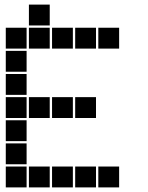

<svg xmlns="http://www.w3.org/2000/svg" viewBox="-20 -815 640 830"><path d="M106 -795Q105 -795 105 -795Q105 -795 105 -794V-706Q105 -705 105 -705Q105 -705 106 -705H194Q195 -705 195 -705Q195 -705 195 -706V-794Q195 -795 195 -795Q195 -795 194 -795ZM6 -695Q5 -695 5 -695Q5 -695 5 -694V-606Q5 -605 5 -605Q5 -605 6 -605H94Q95 -605 95 -605Q95 -605 95 -606V-694Q95 -695 95 -695Q95 -695 94 -695ZM106 -695Q105 -695 105 -695Q105 -695 105 -694V-606Q105 -605 105 -605Q105 -605 106 -605H194Q195 -605 195 -605Q195 -605 195 -606V-694Q195 -695 195 -695Q195 -695 194 -695ZM206 -695Q205 -695 205 -695Q205 -695 205 -694V-606Q205 -605 205 -605Q205 -605 206 -605H294Q295 -605 295 -605Q295 -605 295 -606V-694Q295 -695 295 -695Q295 -695 294 -695ZM306 -695Q305 -695 305 -695Q305 -695 305 -694V-606Q305 -605 305 -605Q305 -605 306 -605H394Q395 -605 395 -605Q395 -605 395 -606V-694Q395 -695 395 -695Q395 -695 394 -695ZM406 -695Q405 -695 405 -695Q405 -695 405 -694V-606Q405 -605 405 -605Q405 -605 406 -605H494Q495 -605 495 -605Q495 -605 495 -606V-694Q495 -695 495 -695Q495 -695 494 -695ZM6 -595Q5 -595 5 -595Q5 -595 5 -594V-506Q5 -505 5 -505Q5 -505 6 -505H94Q95 -505 95 -505Q95 -505 95 -506V-594Q95 -595 95 -595Q95 -595 94 -595ZM6 -495Q5 -495 5 -495Q5 -495 5 -494V-406Q5 -405 5 -405Q5 -405 6 -405H94Q95 -405 95 -405Q95 -405 95 -406V-494Q95 -495 95 -495Q95 -495 94 -495ZM6 -395Q5 -395 5 -395Q5 -395 5 -394V-306Q5 -305 5 -305Q5 -305 6 -305H94Q95 -305 95 -305Q95 -305 95 -306V-394Q95 -395 95 -395Q95 -395 94 -395ZM106 -395Q105 -395 105 -395Q105 -395 105 -394V-306Q105 -305 105 -305Q105 -305 106 -305H194Q195 -305 195 -305Q195 -305 195 -306V-394Q195 -395 195 -395Q195 -395 194 -395ZM206 -395Q205 -395 205 -395Q205 -395 205 -394V-306Q205 -305 205 -305Q205 -305 206 -305H294Q295 -305 295 -305Q295 -305 295 -306V-394Q295 -395 295 -395Q295 -395 294 -395ZM306 -395Q305 -395 305 -395Q305 -395 305 -394V-306Q305 -305 305 -305Q305 -305 306 -305H394Q395 -305 395 -305Q395 -305 395 -306V-394Q395 -395 395 -395Q395 -395 394 -395ZM6 -295Q5 -295 5 -295Q5 -295 5 -294V-206Q5 -205 5 -205Q5 -205 6 -205H94Q95 -205 95 -205Q95 -205 95 -206V-294Q95 -295 95 -295Q95 -295 94 -295ZM6 -195Q5 -195 5 -195Q5 -195 5 -194V-106Q5 -105 5 -105Q5 -105 6 -105H94Q95 -105 95 -105Q95 -105 95 -106V-194Q95 -195 95 -195Q95 -195 94 -195ZM6 -95Q5 -95 5 -95Q5 -95 5 -94V-6Q5 -5 5 -5Q5 -5 6 -5H94Q95 -5 95 -5Q95 -5 95 -6V-94Q95 -95 95 -95Q95 -95 94 -95ZM106 -95Q105 -95 105 -95Q105 -95 105 -94V-6Q105 -5 105 -5Q105 -5 106 -5H194Q195 -5 195 -5Q195 -5 195 -6V-94Q195 -95 195 -95Q195 -95 194 -95ZM206 -95Q205 -95 205 -95Q205 -95 205 -94V-6Q205 -5 205 -5Q205 -5 206 -5H294Q295 -5 295 -5Q295 -5 295 -6V-94Q295 -95 295 -95Q295 -95 294 -95ZM306 -95Q305 -95 305 -95Q305 -95 305 -94V-6Q305 -5 305 -5Q305 -5 306 -5H394Q395 -5 395 -5Q395 -5 395 -6V-94Q395 -95 395 -95Q395 -95 394 -95ZM406 -95Q405 -95 405 -95Q405 -95 405 -94V-6Q405 -5 405 -5Q405 -5 406 -5H494Q495 -5 495 -5Q495 -5 495 -6V-94Q495 -95 495 -95Q495 -95 494 -95Z"/></svg>

Font: Doto Black
Style: Regular
Weight: 900
Version: Version 1.000